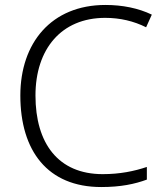

<svg xmlns="http://www.w3.org/2000/svg" viewBox="-20 -744 663 774"><path d="M404 -672C464 -672 519 -659 569 -634L592 -685C538 -711 474 -724 405 -724C187 -724 62 -571 62 -359C62 -136 172 10 388 10C467 10 523 -2 572 -20V-71C521 -54 464 -42 394 -42C214 -42 123 -167 123 -359C123 -546 227 -672 404 -672Z"/></svg>

Font: Noto Sans Devanagari UI Light
Style: Regular
Weight: 300
Designer: Jelle Bosma - Monotype Design Team
Foundry: Monotype Imaging Inc.
Version: Version 2.004